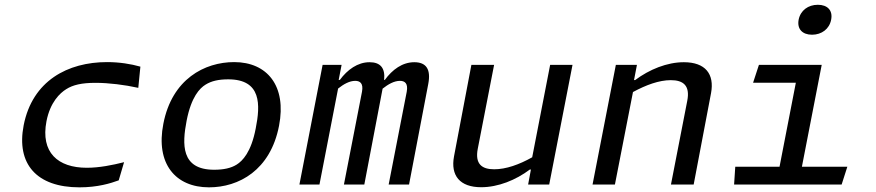

<svg xmlns="http://www.w3.org/2000/svg" viewBox="-20 -792 3760 824"><path d="M439.5 -525.5C271.5 -525.5 119 -446 81.5 -254C49.5 -88.5 137 12 321 12C399 12 454 -5 489.5 -18L512.5 -96C463 -83.5 406.5 -72 352.5 -72C228.5 -72 153.5 -137.5 179.5 -272C195.5 -353.5 237 -392.5 264.5 -409.5C293 -427.5 330 -436.5 390 -436.5C446.5 -436.5 515 -428 573.5 -415L582.5 -506C542 -517.5 492.5 -525.5 439.5 -525.5Z M877 12C1004.5 12 1140.5 -61 1177.5 -252C1211 -423.5 1126.5 -525.5 985 -525.5C858.5 -525.5 718 -453 681 -260.5C647.5 -90 732.5 12 877 12ZM781 -274.5C801 -376.5 837 -413.5 862.5 -429C887.5 -444.5 918 -451.5 959.5 -451.5C1103 -451.5 1097.5 -341.5 1077.5 -241C1058 -138.5 1020.5 -101 995.5 -85.5C971.5 -70.5 940 -63.5 899 -63.5C756 -63.5 761.5 -173 781 -274.5Z M1543.5 0 1622 -411.5C1646 -430.5 1671.5 -445 1696.5 -445C1716.5 -445 1732.5 -435 1725.5 -398L1648 0H1735.5L1818 -432C1830 -495 1809 -525 1758 -525C1707 -525 1664 -493.5 1631.5 -449H1628.5C1634 -500.5 1612 -525 1566 -525C1515 -525 1471 -493 1438.5 -449H1433.5L1446 -513.5H1364.5L1265 0H1351L1431 -412C1455 -431 1480 -445 1504.5 -445C1524.5 -445 1540.5 -435 1533.5 -398L1456 0Z M2003 -513.5 1928.5 -121C1913 -38.5 1953.5 11.5 2045 11.5C2117.5 11.5 2193.5 -19 2254 -64.5H2258.5L2246.5 0H2337L2437 -513.5H2341L2264 -117C2208 -85.5 2151.5 -65.5 2101 -65.5C2048.5 -65.5 2017.5 -87.5 2030.5 -154L2100.5 -513.5Z M2957 0 3031.5 -392C3047 -474.5 3007 -525 2915 -525C2842.5 -525 2767 -494 2706 -448.5H2701L2713.5 -513.5H2623L2523 0H2619L2696.5 -397C2753 -427.5 2808.5 -448 2859 -448C2911.5 -448 2942.5 -425.5 2929.5 -359.5L2859.5 0Z M3237 -513.5 3212 -437H3395.5L3325.5 -76.5H3135.5L3130.5 0H3592L3616.5 -76.5H3421.5L3506.5 -513.5ZM3407.5 -707.5C3400 -667.5 3423.5 -643 3465 -643C3506 -643 3539.5 -667.5 3547 -707.5C3555 -747.5 3531 -771.5 3490 -771.5C3448.5 -771.5 3415.5 -747.5 3407.5 -707.5Z"/></svg>

Font: Monaspace Argon
Style: Italic
Weight: 400
Italic angle: -11°
Designer: Riley Cran & the Lettermatic Team
Foundry: Lettermatic
Version: Version 1.101 (Monaspace Argon)